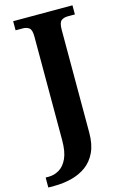

<svg xmlns="http://www.w3.org/2000/svg" viewBox="-162 -776 700 1079"><g transform="rotate(-15 188.0 -237.0)"><path d="M-21 240V182H-3Q29 182 58 165Q87 148 105 109Q123 70 123 3V-600Q123 -640 108 -650.5Q93 -661 72 -661H30V-714H375V-661H333Q311 -661 296 -650Q281 -639 281 -596V2Q281 70 259 116Q237 162 199.5 189Q162 216 114 228Q66 240 15 240Z"/></g></svg>

Font: NotoSerif-Bold
Style: Regular
Weight: 700
Designer: Monotype Design Team
Foundry: Monotype Imaging Inc.
Version: Version 2.007; ttfautohint (v1.8) -l 8 -r 50 -G 200 -x 14 -D